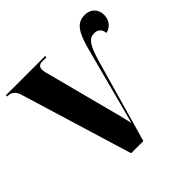

<svg xmlns="http://www.w3.org/2000/svg" viewBox="-181 -889 1058 1058"><g transform="rotate(-45 348.0 -360.0)"><path d="M62 -657 262 0H357L493 -478C523 -584 546 -612 585 -612C619 -612 633 -589 634 -565C662 -570 696 -596 696 -644C696 -684 672 -720 618 -720C558 -720 529 -676 501 -570L421 -267C410 -226 400 -190 381 -117C372 -159 358 -213 340 -280L249 -628C245 -642 240 -660 240 -674C240 -695 254 -704 272 -704H306V-714H0V-704H8C26 -704 51 -694 62 -657Z"/></g></svg>

Font: Noto Serif Display Condensed Black
Style: Regular
Weight: 900
Width: 3
Designer: Monotype Design Team
Foundry: Monotype Imaging Inc.
Version: Version 2.009